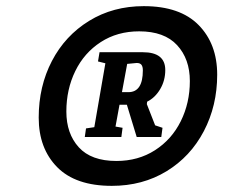

<svg xmlns="http://www.w3.org/2000/svg" viewBox="-20 -824 733 625"><path d="M106 -441Q106 -543 149 -625.5Q192 -708 270 -756Q348 -804 448 -804Q566 -804 626.5 -742.5Q687 -681 687 -581Q687 -480 643.5 -397Q600 -314 522 -266.5Q444 -219 344 -219Q226 -219 166 -280Q106 -341 106 -441ZM598 -560Q598 -632 556.5 -677Q515 -722 433 -722Q362 -722 308 -687Q254 -652 225 -592.5Q196 -533 196 -461Q196 -389 236.5 -344.5Q277 -300 359 -300Q430 -300 484.5 -335Q539 -370 568.5 -429.5Q598 -489 598 -560ZM260 -406 287 -410 323 -618 299 -624 304 -654H445Q518 -654 518 -596Q518 -562 501.5 -534Q485 -506 459 -493L458 -485L485 -416L509 -408L505 -378H425L393 -483H369L356 -412L379 -408L375 -378H256ZM398 -524Q445 -524 445 -595Q445 -607 440.5 -613Q436 -619 425 -619L394 -616L377 -524Z"/></svg>

Font: Grenze ExtraBold
Style: Italic
Weight: 800
Italic angle: -10°
Designer: Renata Polastri
Foundry: Omnibus-Type
Version: Version 1.002; ttfautohint (v1.8)